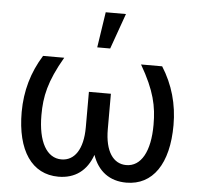

<svg xmlns="http://www.w3.org/2000/svg" viewBox="-54 -830 930 896"><g transform="rotate(5 410.5 -382.0)"><path d="M230.8 -545.5H131.7C80.6 -463.8 55.4 -375 55 -276.6C55 -94.8 127.8 9.9 251.8 9.9C329.9 9.9 384.2 -30.9 410.9 -106.2C437.1 -30.9 491.5 9.9 570 9.9C693.5 9.9 766.3 -94.8 766.3 -276.6C766.3 -375 741.1 -463.8 689.6 -545.5H590.6C658.4 -428.6 673.3 -356.9 673.3 -269.9C673.3 -144.5 631.7 -71.7 562.5 -71.7C501.8 -71.7 462.4 -127.1 462.4 -231.2V-397H359.4V-231.2C359.4 -127.1 319.6 -71.7 258.9 -71.7C190 -71.7 148.1 -144.5 148.1 -269.9C148.1 -356.9 163 -428.6 230.8 -545.5ZM380 -607.2H440.7L500 -773.8H405.2Z"/></g></svg>

Font: Margiela Sans Text
Style: Regular
Weight: 400
Designer: Stefan Endress, Andreas Faust
Version: Version 1.100;FEAKit 1.0